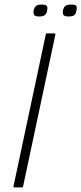

<svg xmlns="http://www.w3.org/2000/svg" viewBox="-20 -819 355 839"><path d="M81 -5Q80 0 75 0H42Q38 0 39 -5L180 -668Q180 -673 185 -673H218Q220 -673 221 -672Q222 -671 222 -668ZM186 -773Q184 -760 176.5 -753.5Q169 -747 151 -747Q134 -747 129.5 -753.5Q125 -760 127 -773Q130 -787 137.5 -793Q145 -799 162 -799Q180 -799 184.5 -793Q189 -787 186 -773ZM314 -773Q312 -760 305.5 -753.5Q299 -747 279 -747Q262 -747 257.5 -753.5Q253 -760 255 -773Q258 -787 265.5 -793Q273 -799 290 -799Q310 -799 313.5 -793Q317 -787 314 -773Z"/></svg>

Font: Glory ExtraLight
Style: Italic
Weight: 250
Italic angle: -12°
Version: Version 1.011